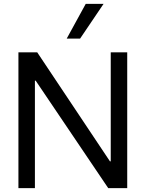

<svg xmlns="http://www.w3.org/2000/svg" viewBox="-20 -970 751 990"><path d="M75 -700H172L547 -138H551V-700H636V0H538L164 -554H160V0H75ZM324 -771 422 -950H514L393 -771Z"/></svg>

Font: Be Vietnam
Style: Regular
Weight: 400
Designer: Gabriel Lam
Foundry: TypeRant
Version: Version 4.000